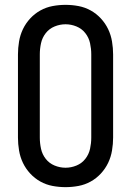

<svg xmlns="http://www.w3.org/2000/svg" viewBox="-20 -763 540 791"><path d="M250 8Q223 8 196.5 3Q170 -2 146.5 -15Q123 -28 104.5 -48Q86 -68 74.5 -92Q63 -116 58.5 -143Q54 -170 54 -196V-539Q54 -565 58.5 -592Q63 -619 74.5 -643Q86 -667 104.5 -687Q123 -707 146.5 -720Q170 -733 196.5 -738Q223 -743 250 -743Q277 -743 303.5 -738Q330 -733 353.5 -720Q377 -707 395.5 -687Q414 -667 425.5 -643Q437 -619 441.5 -592Q446 -565 446 -539V-196Q446 -170 441.5 -143Q437 -116 425.5 -92Q414 -68 395.5 -48Q377 -28 353.5 -15Q330 -2 303.5 3Q277 8 250 8ZM250 -72Q273 -72 295 -81Q317 -90 331.5 -108.5Q346 -127 351 -150Q356 -173 356 -196V-539Q356 -562 351 -585Q346 -608 331.5 -626.5Q317 -645 295 -654Q273 -663 250 -663Q227 -663 205 -654Q183 -645 168.5 -626.5Q154 -608 149 -585Q144 -562 144 -539V-196Q144 -173 149 -150Q154 -127 168.5 -108.5Q183 -90 205 -81Q227 -72 250 -72Z"/></svg>

Font: Iosevka SS18 Medium
Style: Regular
Weight: 500
Monospace: yes
Designer: Belleve Invis
Foundry: Belleve Invis
Version: Version 25.1.1; ttfautohint (v1.8.4)